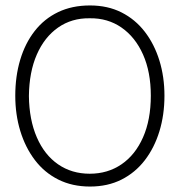

<svg xmlns="http://www.w3.org/2000/svg" viewBox="-20 -679 659 704"><path d="M310 5Q245 5 194 -20.5Q143 -46 108 -92Q73 -138 54.5 -198.5Q36 -259 36 -328Q36 -399 54 -459.5Q72 -520 107 -565Q142 -610 193 -634.5Q244 -659 310 -659Q375 -659 425.5 -633.5Q476 -608 511 -562.5Q546 -517 564.5 -457Q583 -397 583 -328Q583 -258 564.5 -197.5Q546 -137 511 -91.5Q476 -46 425.5 -20.5Q375 5 310 5ZM309 -42Q375 -42 425.5 -76.5Q476 -111 504.5 -175.5Q533 -240 533 -328Q533 -415 504.5 -479Q476 -543 425.5 -578Q375 -613 309 -612Q243 -613 193 -578Q143 -543 115 -479Q87 -415 86 -327Q87 -240 115 -175.5Q143 -111 193 -76.5Q243 -42 309 -42Z"/></svg>

Font: Josefin Sans Thin Light
Style: Regular
Weight: 300
Version: Version 2.000